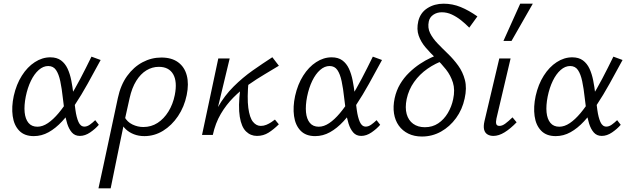

<svg xmlns="http://www.w3.org/2000/svg" viewBox="-20 -731 3415 1040"><path d="M163 6.3Q112.4 6.3 84 -23.3Q55.5 -52.8 48.7 -102.6Q41.8 -152.5 54.5 -211.5Q68.6 -274.3 98.4 -321.2Q128.1 -368.2 168.4 -394.3Q208.6 -420.5 252.5 -420.5Q287.9 -420.5 310.4 -403.9Q332.8 -387.4 345.9 -359.4Q358.9 -331.4 366.1 -295.5Q373.3 -259.7 377.7 -220.2Q383.2 -175.5 388.6 -135.3Q394.1 -95.2 405.2 -70.2Q416.4 -45.2 437.3 -45.2Q451.7 -45.2 466.5 -55.6Q481.2 -66 495.8 -80.1L515.3 -55Q496.3 -32.8 468.5 -13.8Q440.6 5.2 412.7 5.2Q385.8 5.2 369.5 -13.3Q353.3 -31.8 343.9 -61.8Q334.5 -91.8 329.4 -128.1Q324.4 -164.4 320.4 -200Q314.9 -251.7 306.6 -290.7Q298.4 -329.7 283.6 -351.5Q268.8 -373.4 241.1 -373.4Q214.3 -373.4 189.9 -352Q165.5 -330.5 147.4 -293.2Q129.3 -255.9 119.5 -207.8Q110 -159.5 113.5 -122.9Q117.1 -86.2 134.3 -65.4Q151.5 -44.6 182.6 -44.6Q210.5 -44.6 239.3 -64Q268.1 -83.4 297.3 -118.2Q326.5 -153 356 -200.7Q385.5 -248.5 415.4 -305.2Q445.2 -362 475.5 -424.2L525.2 -406Q488.9 -338.7 454.7 -277.3Q420.5 -215.8 386.1 -163.9Q351.7 -111.9 316.6 -74Q281.5 -36 243.4 -14.9Q205.3 6.3 163 6.3Z M513.4 289Q527.4 225.5 540.2 165.5Q553 105.5 565.8 46Q578.5 -13.4 591.5 -74.2Q604.5 -135 618.3 -199.7Q633.4 -270.7 668.6 -319.5Q703.9 -368.2 752 -393.8Q800.2 -419.4 854.2 -419.4Q909.6 -419.4 944.6 -393.9Q979.6 -368.4 991.7 -322.5Q1003.8 -276.7 991.3 -216.1Q978.2 -152.3 944.2 -101.8Q910.2 -51.4 863.2 -22.5Q816.2 6.3 762.1 6.3Q731 6.3 705.4 -3.7Q679.8 -13.6 661.6 -30.8Q643.5 -48 634.4 -69.6L653.9 -98.4Q669 -70.4 697.4 -56.7Q725.7 -43 756.5 -43Q799 -43 833.4 -65.1Q867.8 -87.3 892.1 -126.5Q916.5 -165.6 926.8 -216.5Q941.1 -288.9 918 -329Q894.8 -369 840.2 -369Q804.5 -369 773 -349.9Q741.5 -330.7 718 -293Q694.5 -255.4 682.2 -200Q670.2 -146.6 661.6 -107.7Q653 -68.8 645.6 -33.1Q638.2 2.6 629.4 44.7Q620.6 86.8 608.8 145.2Q596.9 203.5 579.5 289Z M1108.1 0Q1123.3 -85.4 1159.7 -149.3Q1196.1 -213.3 1245.3 -262.1Q1294.5 -311 1348.9 -349.3Q1403.4 -387.5 1455.2 -421L1490.6 -374.9Q1455.7 -353.5 1413.4 -328.5Q1371.1 -303.6 1327.5 -273Q1284 -242.5 1244.7 -203.2Q1205.4 -163.9 1176 -114Q1146.6 -64.1 1132.7 0ZM1074.3 0 1162.4 -414.2H1224.1L1124.5 0ZM1371.8 5.2Q1337.6 5.2 1312.7 -19Q1287.7 -43.3 1278.7 -98.7Q1269.7 -154.2 1281.2 -248.5L1326.5 -294Q1317.9 -200.3 1325 -146.8Q1332.2 -93.4 1350.3 -71.2Q1368.4 -49 1392.5 -49Q1408.3 -49 1422.8 -55Q1437.4 -61.1 1449.5 -69.2Q1461.5 -77.3 1469.2 -83.3L1490.3 -57.6Q1462.8 -30.3 1434.7 -12.5Q1406.6 5.2 1371.8 5.2Z M1687 6.3Q1636.4 6.3 1608 -23.3Q1579.5 -52.8 1572.7 -102.6Q1565.8 -152.5 1578.5 -211.5Q1592.6 -274.3 1622.4 -321.2Q1652.1 -368.2 1692.4 -394.3Q1732.6 -420.5 1776.5 -420.5Q1811.9 -420.5 1834.4 -403.9Q1856.8 -387.4 1869.9 -359.4Q1882.9 -331.4 1890.1 -295.5Q1897.3 -259.7 1901.7 -220.2Q1907.2 -175.5 1912.6 -135.3Q1918.1 -95.2 1929.2 -70.2Q1940.4 -45.2 1961.3 -45.2Q1975.7 -45.2 1990.5 -55.6Q2005.2 -66 2019.8 -80.1L2039.3 -55Q2020.3 -32.8 1992.5 -13.8Q1964.6 5.2 1936.7 5.2Q1909.8 5.2 1893.5 -13.3Q1877.3 -31.8 1867.9 -61.8Q1858.5 -91.8 1853.4 -128.1Q1848.4 -164.4 1844.4 -200Q1838.9 -251.7 1830.6 -290.7Q1822.4 -329.7 1807.6 -351.5Q1792.8 -373.4 1765.1 -373.4Q1738.3 -373.4 1713.9 -352Q1689.5 -330.5 1671.4 -293.2Q1653.3 -255.9 1643.5 -207.8Q1634 -159.5 1637.5 -122.9Q1641.1 -86.2 1658.3 -65.4Q1675.5 -44.6 1706.6 -44.6Q1734.5 -44.6 1763.3 -64Q1792.1 -83.4 1821.3 -118.2Q1850.5 -153 1880 -200.7Q1909.5 -248.5 1939.4 -305.2Q1969.2 -362 1999.5 -424.2L2049.2 -406Q2012.9 -338.7 1978.7 -277.3Q1944.5 -215.8 1910.1 -163.9Q1875.7 -111.9 1840.6 -74Q1805.5 -36 1767.4 -14.9Q1729.3 6.3 1687 6.3Z M2265.5 8.5Q2223.8 8.5 2191.9 -7.1Q2160 -22.7 2140.1 -50.6Q2120.2 -78.5 2114.2 -116.3Q2108.2 -154.1 2117.7 -199Q2126.9 -241.3 2147.3 -275.6Q2167.7 -309.9 2195.9 -337.2Q2224 -364.5 2254.6 -384.8Q2285.2 -405.1 2315 -418.8Q2344.7 -432.5 2367.9 -440.2L2387.4 -405Q2338.6 -388.5 2295.6 -358.6Q2252.6 -328.6 2223.1 -287Q2193.6 -245.4 2182.7 -194.2Q2173.3 -147.5 2182.8 -113.2Q2192.4 -79 2218 -60.5Q2243.7 -41.9 2281.3 -41.9Q2322.5 -41.9 2353.8 -62.9Q2385 -83.9 2405.6 -118.6Q2426.3 -153.4 2434.6 -193.5Q2445.5 -244.7 2433.3 -283.7Q2421.1 -322.6 2395.9 -354.6Q2370.6 -386.6 2340.7 -415.5Q2310.8 -444.3 2285.4 -473.9Q2260 -503.5 2247.9 -538Q2235.7 -572.5 2245.8 -616.6Q2257.1 -662.6 2295.2 -686.8Q2333.3 -711 2382.8 -711Q2431.2 -711 2475.5 -692.8Q2519.9 -674.6 2565.9 -642.1L2521.8 -581.2Q2500.9 -602.6 2477.1 -621.5Q2453.3 -640.3 2427.3 -652.4Q2401.3 -664.5 2373.1 -664.5Q2346.8 -664.5 2327.2 -651.1Q2307.6 -637.8 2302.7 -615.2Q2295.4 -580.7 2309.6 -551.9Q2323.9 -523 2350.4 -495.5Q2376.8 -468 2406.8 -439.2Q2436.7 -410.4 2461.9 -375.7Q2487.1 -341 2498.3 -297.5Q2509.5 -254.1 2496.9 -197.6Q2484.3 -138.1 2450.4 -91.5Q2416.5 -44.9 2368.9 -18.2Q2321.3 8.5 2265.5 8.5Z M2652.5 5.2Q2633.5 5.2 2620 -3.3Q2606.5 -11.7 2602.2 -29.2Q2597.9 -46.7 2604.1 -74.1L2684.5 -414.2H2745.7L2669.1 -89Q2665.1 -70.5 2668 -59.8Q2671 -49 2685.5 -49Q2700.3 -49 2717 -61.4Q2733.8 -73.8 2756.1 -95.3L2778.3 -68.5Q2744.7 -33.7 2713.2 -14.3Q2681.7 5.2 2652.5 5.2ZM2706.9 -509.1 2797.8 -711H2866L2750.6 -509.1Z M2990 6.3Q2939.4 6.3 2911 -23.3Q2882.5 -52.8 2875.7 -102.6Q2868.8 -152.5 2881.5 -211.5Q2895.6 -274.3 2925.4 -321.2Q2955.1 -368.2 2995.4 -394.3Q3035.6 -420.5 3079.5 -420.5Q3114.9 -420.5 3137.4 -403.9Q3159.8 -387.4 3172.9 -359.4Q3185.9 -331.4 3193.1 -295.5Q3200.3 -259.7 3204.7 -220.2Q3210.2 -175.5 3215.6 -135.3Q3221.1 -95.2 3232.2 -70.2Q3243.4 -45.2 3264.3 -45.2Q3278.7 -45.2 3293.5 -55.6Q3308.2 -66 3322.8 -80.1L3342.3 -55Q3323.3 -32.8 3295.5 -13.8Q3267.6 5.2 3239.7 5.2Q3212.8 5.2 3196.5 -13.3Q3180.3 -31.8 3170.9 -61.8Q3161.5 -91.8 3156.4 -128.1Q3151.4 -164.4 3147.4 -200Q3141.9 -251.7 3133.6 -290.7Q3125.4 -329.7 3110.6 -351.5Q3095.8 -373.4 3068.1 -373.4Q3041.3 -373.4 3016.9 -352Q2992.5 -330.5 2974.4 -293.2Q2956.3 -255.9 2946.5 -207.8Q2937 -159.5 2940.5 -122.9Q2944.1 -86.2 2961.3 -65.4Q2978.5 -44.6 3009.6 -44.6Q3037.5 -44.6 3066.3 -64Q3095.1 -83.4 3124.3 -118.2Q3153.5 -153 3183 -200.7Q3212.5 -248.5 3242.4 -305.2Q3272.2 -362 3302.5 -424.2L3352.2 -406Q3315.9 -338.7 3281.7 -277.3Q3247.5 -215.8 3213.1 -163.9Q3178.7 -111.9 3143.6 -74Q3108.5 -36 3070.4 -14.9Q3032.3 6.3 2990 6.3Z"/></svg>

Font: Ysabeau
Style: Bold Italic
Weight: 700
Italic angle: -12°
Designer: Christian Thalmann (Catharsis Fonts)
Version: Version 2.002